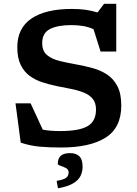

<svg xmlns="http://www.w3.org/2000/svg" viewBox="-20 -765 720 1010"><path d="M618 -210Q618 -93 535.5 -41Q453 11 301.5 11Q239 11 189.2 6.5Q139.5 2 89 -14.5L61.5 -221.5H141L205 -83Q243.5 -75.5 296 -75.5Q396 -75.5 440.5 -101.2Q485 -127 485 -188.5Q485 -224 467.8 -245Q450.5 -266 420.8 -278Q391 -290 354.2 -297.2Q317.5 -304.5 279 -312Q240.5 -320 203.2 -332Q166 -344 136.2 -365.8Q106.5 -387.5 88.8 -423.8Q71 -460 71 -516.5Q71 -617.5 145.8 -667.8Q220.5 -718 358 -718Q395.5 -718 428.2 -713.8Q461 -709.5 493 -699.5L527.5 -745H591.5V-494H509L472 -611.5Q446.5 -623 417.8 -628Q389 -633 355.5 -633Q283.5 -633 242.8 -612.2Q202 -591.5 202 -538.5Q202 -496.5 227.5 -475.2Q253 -454 295.5 -443.8Q338 -433.5 389.5 -424.5Q428 -417.5 468.2 -406.5Q508.5 -395.5 542.5 -373.5Q576.5 -351.5 597.2 -312.2Q618 -273 618 -210ZM278 186.5Q316 180 328.5 169.8Q341 159.5 341 142Q341 126.5 326.8 119Q312.5 111.5 298.2 107Q284 102.5 284 96.5Q284 69.5 299.2 55Q314.5 40.5 349.5 40.5Q379.5 40.5 397 56.8Q414.5 73 414.5 113Q414.5 136.5 404.5 158.8Q394.5 181 366.5 198.5Q338.5 216 285 225.5Z"/></svg>

Font: Newsreader 6pt Medium
Style: Regular
Weight: 500
Designer: Hugues Gentile
Foundry: Production Type
Version: Version 1.003; ttfautohint (v1.8.3)